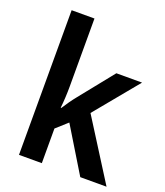

<svg xmlns="http://www.w3.org/2000/svg" viewBox="-139 -854 814 948"><g transform="rotate(20 267.5 -380.0)"><path d="M193 -403V-760H73V0H193V-182L252 -235L395 0H533L334 -315L522 -543H387L245 -366C227 -344 205 -313 190 -289H187C191 -326 193 -367 193 -403Z"/></g></svg>

Font: Noto Sans Thai SemCond SemBd
Style: Regular
Weight: 600
Width: 4
Designer: Monotype Design Team
Foundry: Monotype Imaging Inc.
Version: Version 2.002